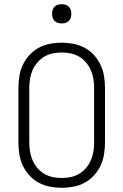

<svg xmlns="http://www.w3.org/2000/svg" viewBox="-20 -886 590 918"><path d="M275 12Q247 12 218.5 6.5Q190 1 165 -12.5Q140 -26 120.5 -47.5Q101 -69 89 -94.5Q77 -120 72.5 -148.5Q68 -177 68 -205V-465Q68 -493 72.5 -521.5Q77 -550 89 -575.5Q101 -601 120.5 -622.5Q140 -644 165 -657.5Q190 -671 218.5 -676.5Q247 -682 275 -682Q303 -682 331.5 -676.5Q360 -671 385 -657.5Q410 -644 429.5 -622.5Q449 -601 461 -575.5Q473 -550 477.5 -521.5Q482 -493 482 -465V-205Q482 -177 477.5 -148.5Q473 -120 461 -94.5Q449 -69 429.5 -47.5Q410 -26 385 -12.5Q360 1 331.5 6.5Q303 12 275 12ZM275 -35Q297 -35 318.5 -39.5Q340 -44 358.5 -55Q377 -66 391.5 -83Q406 -100 414.5 -120Q423 -140 426.5 -161.5Q430 -183 430 -205V-465Q430 -487 426.5 -508.5Q423 -530 414.5 -550Q406 -570 391.5 -587Q377 -604 358.5 -615Q340 -626 318.5 -630.5Q297 -635 275 -635Q253 -635 231.5 -630.5Q210 -626 191.5 -615Q173 -604 158.5 -587Q144 -570 135.5 -550Q127 -530 123.5 -508.5Q120 -487 120 -465V-205Q120 -183 123.5 -161.5Q127 -140 135.5 -120Q144 -100 158.5 -83Q173 -66 191.5 -55Q210 -44 231.5 -39.5Q253 -35 275 -35ZM275 -774Q266 -774 257 -776.5Q248 -779 241 -786Q234 -793 231.5 -802Q229 -811 229 -820Q229 -829 231.5 -838Q234 -847 241 -854Q248 -861 257 -863.5Q266 -866 275 -866Q284 -866 293 -863.5Q302 -861 309 -854Q316 -847 318.5 -838Q321 -829 321 -820Q321 -811 318.5 -802Q316 -793 309 -786Q302 -779 293 -776.5Q284 -774 275 -774Z"/></svg>

Font: Lode Dark
Style: Regular
Weight: 400
Monospace: yes
Designer: Belleve Invis
Foundry: Belleve Invis
Version: Version 29.2.0; ttfautohint (v1.8.3)